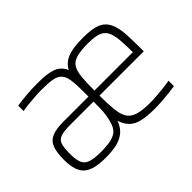

<svg xmlns="http://www.w3.org/2000/svg" viewBox="-96 -755 999 999"><g transform="rotate(-45 403.5 -255.0)"><path d="M214 8Q171 8 140 1Q109 -6 89.5 -22Q70 -38 60.5 -66.5Q51 -95 51 -139Q51 -193 63 -224Q75 -255 105.5 -268Q136 -281 190 -281Q220 -281 250.5 -281Q281 -281 312.5 -281Q344 -281 374 -281V-323Q374 -375 369 -406Q364 -437 348.5 -453Q333 -469 303.5 -474Q274 -479 224 -479Q205 -479 178 -477Q151 -475 125.5 -472.5Q100 -470 82 -466V-506Q113 -511 153.5 -514.5Q194 -518 239 -518Q310 -518 346.5 -503.5Q383 -489 399 -451Q418 -487 457 -502.5Q496 -518 570 -518Q621 -518 653.5 -509.5Q686 -501 704 -482Q722 -463 731 -433Q740 -403 742 -360Q744 -317 744 -259V-244H418Q418 -181 422.5 -139.5Q427 -98 442 -74.5Q457 -51 489.5 -41Q522 -31 577 -31Q600 -31 627 -33Q654 -35 680 -38Q706 -41 727 -45V-5Q710 -2 683.5 1Q657 4 627.5 6Q598 8 570 8Q516 8 480.5 -0.5Q445 -9 424 -29.5Q403 -50 392 -85Q377 -45 350 -25Q323 -5 288 1.5Q253 8 214 8ZM217 -31Q250 -31 277.5 -35Q305 -39 325.5 -51.5Q346 -64 356 -92Q365 -116 369.5 -144.5Q374 -173 374 -209V-244H201Q158 -244 134.5 -236.5Q111 -229 103 -207Q95 -185 95 -140Q95 -96 104.5 -72.5Q114 -49 141 -40Q168 -31 217 -31ZM701 -256Q701 -327 697.5 -370.5Q694 -414 681 -437.5Q668 -461 641 -470Q614 -479 567 -479Q515 -479 484.5 -470.5Q454 -462 440 -441Q426 -420 422 -381Q418 -342 418 -281H725Z"/></g></svg>

Font: Saira SemiCondensed ExtraLight
Style: Regular
Weight: 250
Width: 4
Designer: Hector Gatti with collaboration of the Omnibus-Type team
Foundry: Omnibus-Type
Version: Version 1.101